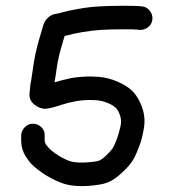

<svg xmlns="http://www.w3.org/2000/svg" viewBox="-20 -652 598 662"><path d="M505.5 -585.5C506.5 -596.5 503.3 -606.5 496 -615.5C488.7 -624.5 479.7 -629.3 469 -630L459 -631C451.7 -631.7 433 -632 403 -632C373.7 -632 347.3 -631.3 324 -630C299.3 -628.7 274 -625.7 248 -621C222 -616.3 203.7 -612.3 193 -609C186.3 -607 181.3 -605.7 178 -605C166 -604.3 155.5 -600 146.5 -592C137.5 -584 131.7 -574.7 129 -564C127 -556.7 122 -539.7 114 -513C106 -485 100 -458 96 -432C92 -407.3 89.7 -391.7 89 -385C88.3 -379 87 -371.3 85 -362C83.7 -350.7 82.7 -340.7 82 -332C80 -315.3 85.5 -301.8 98.5 -291.5C111.5 -281.2 124.7 -276.3 138 -277C151.3 -278.3 168.7 -282.7 190 -290C206 -295.3 223.3 -299.7 242 -303C260 -306.3 278.7 -307.7 298 -307C315.3 -307 330.3 -304.7 343 -300C357 -295.3 368 -289.7 376 -283C382 -279 387.5 -270.7 392.5 -258C397.5 -245.3 398.7 -232.3 396 -219C392 -200.3 387.3 -184 382 -170C376.7 -156 371.8 -145.8 367.5 -139.5C363.2 -133.2 355.3 -124.7 344 -114C334.7 -105.3 327 -100 321 -98C313.7 -95.3 299.3 -93.3 278 -92C257.3 -90.7 240 -91.7 226 -95C212 -99 197 -106 181 -116C165.7 -126 154.7 -134.7 148 -142C141.3 -149.3 137.3 -155 136 -159C134.7 -161 134 -164.3 134 -169V-185C134.7 -195.7 131 -205 123 -213C115 -221 105.5 -225.2 94.5 -225.5C83.5 -225.8 74 -222 66 -214C58 -206 53.7 -196.7 53 -186V-170C53 -153.3 56 -138.3 62 -125C67.3 -113.7 75.7 -101.3 87 -88C99 -75.3 116 -62 138 -48C160.7 -34 183 -23.7 205 -17C227.7 -11 253.7 -9 283 -11C312.3 -13 334.3 -16.7 349 -22C365 -28 381.7 -39 399 -55C415 -69.7 426.8 -82.7 434.5 -94C442.2 -105.3 449.7 -120.7 457 -140C465 -158.7 471 -180 475 -204C481 -232 478.7 -259.7 468 -287C457.3 -314.3 443 -334.7 425 -348C409.7 -359.3 391.7 -368.7 371 -376C349.7 -384 325.7 -388 299 -388C275 -388.7 251 -387 227 -383C206.3 -379 186.7 -374 168 -368C168.7 -370.7 169 -372.7 169 -374C170.3 -380.7 172.7 -396 176 -420C179.3 -442.7 184.7 -466.3 192 -491C196 -506.3 199.7 -518.7 203 -528C207 -528.7 211.3 -529.7 216 -531C224 -533.7 239.5 -537 262.5 -541C285.5 -545 307.7 -547.7 329 -549C350.3 -550.3 375 -551 403 -551C430.3 -551 446.7 -550.7 452 -550L461 -549C472.3 -548.3 482.3 -551.5 491 -558.5C499.7 -565.5 504.5 -574.5 505.5 -585.5Z"/></svg>

Font: Ruji's Handwriting Font v.2.0
Style: Medium
Weight: 500
Version: Version 2.0